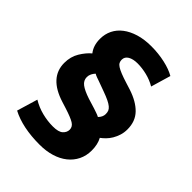

<svg xmlns="http://www.w3.org/2000/svg" viewBox="-208 -755 931 931"><g transform="rotate(45 257.5 -289.5)"><path d="M69 -76Q102 -56 139.5 -46.5Q177 -37 214 -37Q252 -37 267.5 -51Q283 -65 283 -84Q283 -104 263.5 -116Q244 -128 197 -143L162 -154Q35 -194 35 -294Q35 -337 55 -370Q75 -403 99 -423Q75 -453 75 -499Q75 -532 88.5 -559.5Q102 -587 128 -607Q154 -627 191.5 -638.5Q229 -650 277 -650Q326 -650 370.5 -640Q415 -630 444 -613L414 -511Q385 -528 352 -536Q319 -544 289 -544Q258 -544 239.5 -533Q221 -522 221 -502Q221 -492 225 -484Q229 -476 240 -469Q251 -462 269.5 -454.5Q288 -447 317 -438L352 -427Q413 -407 446.5 -372.5Q480 -338 480 -283Q480 -261 474 -242Q468 -223 458.5 -207Q449 -191 437 -179Q425 -167 414 -159Q430 -130 430 -88Q430 -52 415.5 -22.5Q401 7 374.5 28Q348 49 311.5 60Q275 71 231 71Q113 71 37 31ZM353 -261Q353 -273 349.5 -281.5Q346 -290 336.5 -298Q327 -306 310.5 -314Q294 -322 269 -331L217 -350Q208 -353 197 -357Q186 -361 180 -365Q172 -357 166.5 -346Q161 -335 161 -323Q161 -300 180.5 -285Q200 -270 242 -256L294 -240Q305 -236 316 -232.5Q327 -229 336 -224Q353 -241 353 -261Z"/></g></svg>

Font: Mukta Mahee ExtraBold
Style: Regular
Weight: 800
Designer: Shuchita Grover, Noopur Datye, Girish Dalvi, Yashodeep Gholap
Foundry: Ek Type
Version: Version 2.538;PS 1.000;hotconv 16.6.51;makeotf.lib2.5.65220;